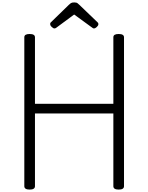

<svg xmlns="http://www.w3.org/2000/svg" viewBox="-20 -1553 1226 1587"><path d="M225 14Q181 14 181 -14V-1245Q181 -1259 192 -1265.5Q203 -1272 225 -1272Q269 -1272 269 -1245V-695H917V-1245Q917 -1259 928 -1265.5Q939 -1272 961 -1272Q1005 -1272 1005 -1245V-14Q1005 0 994 7Q983 14 961 14Q917 14 917 -14V-615H269V-14Q269 0 258 7Q247 14 225 14ZM430 -1318Q420 -1318 407.5 -1330Q395 -1342 395 -1352Q395 -1355 395 -1359Q395 -1363 400 -1368L549 -1513Q556 -1520 565 -1526.5Q574 -1533 593 -1533Q612 -1533 620.5 -1526.5Q629 -1520 636 -1513L787 -1368Q792 -1363 792.5 -1359Q793 -1355 793 -1352Q793 -1342 780 -1330Q767 -1318 757 -1318Q751 -1318 746 -1321.5Q741 -1325 733 -1331L593 -1433L455 -1331Q447 -1325 441.5 -1321.5Q436 -1318 430 -1318Z"/></svg>

Font: Playwrite VN
Style: Regular
Weight: 400
Designer: Veronika Burian, José Scaglione
Foundry: TypeTogether
Version: Version 1.002